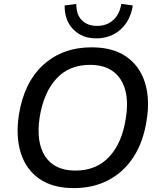

<svg xmlns="http://www.w3.org/2000/svg" viewBox="-20 -957 819 986"><path d="M60 0ZM359 9Q251 9 182.5 -38.5Q114 -86 87 -171Q60 -256 77 -367Q103 -533 202 -623.5Q301 -714 451 -714Q559 -714 628 -666.5Q697 -619 724 -534Q751 -449 733 -339Q716 -228 665.5 -150.5Q615 -73 537 -32Q459 9 359 9ZM367 -81Q475 -81 541 -152Q607 -223 626 -349Q647 -477 598.5 -550.5Q550 -624 443 -624Q335 -624 270 -553.5Q205 -483 184 -357Q164 -227 212 -154Q260 -81 367 -81ZM474 -760Q401 -760 356 -806.5Q311 -853 312 -929L372 -937Q371 -883 400 -853.5Q429 -824 478 -824Q528 -824 561 -853.5Q594 -883 603 -937L662 -929Q650 -851 599 -805.5Q548 -760 474 -760Z"/></svg>

Font: Winston Medium
Style: Italic
Weight: 500
Italic angle: -9°
Designer: Original fonts by Vernon Adams / Changes by Cristiano Sobral
Foundry: Original fonts by Vernon Adams / Changes by Cristiano Sobral
Version: Version 2.503;July 17, 2020;FontCreator 13.0.0.2655 64-bit